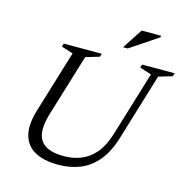

<svg xmlns="http://www.w3.org/2000/svg" viewBox="-123 -975 1075 1102"><g transform="rotate(15 415.0 -424.0)"><path d="M197 -257Q176 -187.5 183.2 -140.5Q190.5 -93.5 228.8 -69.8Q267 -46 338 -46Q391.5 -46 438.5 -64.2Q485.5 -82.5 522.8 -125.8Q560 -169 583 -244.5L700 -628.5L630.5 -651L636.5 -670H830L824 -651L743 -627L623 -232Q597 -145.5 553.2 -92Q509.5 -38.5 450.2 -14.2Q391 10 318.5 10Q234 10 180.2 -19.5Q126.5 -49 110.5 -109.2Q94.5 -169.5 122.5 -261.5L234.5 -628.5L165 -651L171 -670H397L391 -651L310 -627ZM505 -738 583.5 -858H698.5V-849L532.5 -738Z"/></g></svg>

Font: Newsreader Text
Style: Italic
Weight: 400
Italic angle: -17°
Designer: Hugues Gentile
Foundry: Production Type
Version: Version 1.001